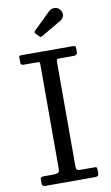

<svg xmlns="http://www.w3.org/2000/svg" viewBox="-105 -1032 625 1084"><g transform="rotate(-10 207.5 -490.0)"><path d="M250 -677C250 -685.3 251.2 -690.4 253.5 -692.2C255.8 -694.1 261 -695 269 -695H349C355.3 -695 360.4 -696.3 364.2 -699C368.1 -701.7 370 -707.3 370 -716V-733C370 -740.7 368.9 -745.4 366.8 -747.2C364.6 -749.1 359.7 -750 352 -750H60C54.3 -750 50.4 -749.5 48.2 -748.5C46.1 -747.5 45 -743.7 45 -737V-710C45 -700 50.7 -695 62 -695H140C147.7 -695 152.1 -693.8 153.2 -691.5C154.4 -689.2 155 -684.7 155 -678V-80C155 -68.7 151.5 -61.7 144.5 -59C137.5 -56.3 129.7 -55 121 -55H68C58.7 -55 52.5 -54 49.5 -52C46.5 -50 45 -46.3 45 -41V-16C45 -5.3 51.7 0 65 0H350C363.3 0 370 -5.3 370 -16V-39C370 -43.7 369.3 -47.5 368 -50.5C366.7 -53.5 363.7 -55 359 -55H269C256.3 -55 250 -62.3 250 -77ZM175.5 -838.5C179.2 -834.5 182.2 -832.6 184.8 -832.8C187.2 -832.9 190.7 -834.3 195 -837L309 -903.5C317.7 -908.5 323.9 -916.1 327.8 -926.2C331.6 -936.4 329.8 -947.7 322.5 -960C315.8 -971.7 305.5 -978.2 291.5 -979.8C277.5 -981.2 265.8 -977.3 256.5 -968L158.5 -872.5C153.2 -867.5 153.2 -862.2 158.5 -856.5Z"/></g></svg>

Font: Besley*
Style: Regular
Weight: 400
Designer: Owen Earl
Foundry: indestructible type*
Version: Version 3.000; ttfautohint (v1.8.3)